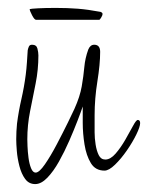

<svg xmlns="http://www.w3.org/2000/svg" viewBox="-20 -488 374 485"><path d="M69 -23Q53 -23 43.5 -36Q34 -49 29 -68.5Q24 -88 22.5 -106.5Q21 -125 21 -136Q21 -146 21.5 -156Q22 -166 23 -176Q27 -207 34 -237.5Q41 -268 45 -299Q47 -315 48 -330Q49 -345 50 -361Q51 -366 53 -370.5Q55 -375 61 -375Q72 -375 74.5 -365.5Q77 -356 77 -348Q77 -312 70 -277Q63 -242 56 -207Q49 -172 49 -136Q49 -132 49.5 -118.5Q50 -105 52 -89.5Q54 -74 58.5 -63Q63 -52 70 -52Q79 -52 93.5 -73Q108 -94 123.5 -123.5Q139 -153 151.5 -178.5Q164 -204 168 -213Q182 -244 186.5 -270Q191 -296 193 -318.5Q195 -341 203 -363Q208 -375 218 -375Q233 -375 233 -357Q233 -326 226 -282.5Q219 -239 219 -197V-175Q219 -168 219 -153.5Q219 -139 221.5 -123Q224 -107 229.5 -96Q235 -85 246 -85Q259 -85 272 -100Q285 -115 296.5 -135Q308 -155 316 -170Q324 -185 328 -185Q334 -185 334 -177Q334 -168 324.5 -148.5Q315 -129 300.5 -108Q286 -87 270.5 -72Q255 -57 244 -57Q221 -57 209.5 -76Q198 -95 193.5 -123Q189 -151 189 -177.5Q189 -204 189 -219Q185 -207 176 -183.5Q167 -160 155 -132.5Q143 -105 129 -80Q115 -55 99.5 -39Q84 -23 69 -23ZM71 -438Q67 -438 61 -449.5Q55 -461 55 -465Q58 -466 76 -467Q94 -468 121 -468Q151 -468 176.5 -466Q202 -464 234 -458Q239 -456 239 -453Q239 -449 235.5 -443.5Q232 -438 231 -438Z"/></svg>

Font: Licorice
Style: Regular
Weight: 400
Designer: Robert E. Leuschke
Foundry: Robert E. Leuschke
Version: Version 1.010; ttfautohint (v1.8.3)